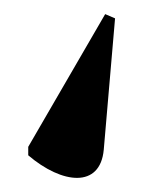

<svg xmlns="http://www.w3.org/2000/svg" viewBox="-20 -62 223 272"><path d="M129 -42 20 146V158C68 199 122 205 127 150L143 -36Z"/></svg>

Font: Noto Serif Display SemiCondensed SemiBold
Style: Regular
Weight: 600
Width: 4
Designer: Monotype Design Team
Foundry: Monotype Imaging Inc.
Version: Version 2.009